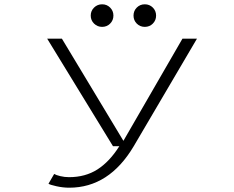

<svg xmlns="http://www.w3.org/2000/svg" viewBox="-20 -680 1090 893"><path d="M492.2 -570.2Q477 -555 455 -555Q433 -555 417.5 -570.2Q402 -585.5 402 -607.5Q402 -629.5 417.5 -644.8Q433 -660 455 -660Q477 -660 492.2 -644.8Q507.5 -629.5 507.5 -607.5Q507.5 -585.5 492.2 -570.2ZM690.8 -570.2Q675.5 -555 653.5 -555Q631.5 -555 616.2 -570.2Q601 -585.5 601 -607.5Q601 -629.5 616.2 -644.8Q631.5 -660 653.5 -660Q675.5 -660 690.8 -644.8Q706 -629.5 706 -607.5Q706 -585.5 690.8 -570.2ZM268 -500 554 -25 828.5 -500H896L602 0Q487.5 193 302 193Q273 193 242.5 186.2Q212 179.5 205.5 174.5L232 129Q240.5 134.5 260.5 139.2Q280.5 144 301 144Q377 144 433.2 108Q489.5 72 535 0H505.5L199.5 -500Z"/></svg>

Font: League Mono Extended UltraLight
Style: Regular
Weight: 200
Width: 9
Designer: Tyler Finck
Foundry: The League of Moveable Type / Tyler Finck
Version: Version 2.210